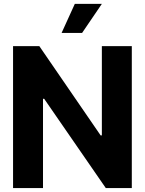

<svg xmlns="http://www.w3.org/2000/svg" viewBox="-20 -964 742 984"><path d="M655.5 -727.5V0H522.3L206.4 -457.6H200.4V0H46.9V-727.5H181.6L495.7 -270.1H502V-727.5ZM295.7 -795.3 363.5 -944.3H502.1L400.8 -795.3Z"/></svg>

Font: Inter Tight
Style: Regular
Weight: 400
Designer: Rasmus Andersson
Foundry: rsms
Version: Version 3.002